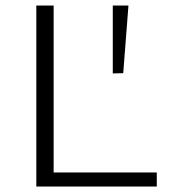

<svg xmlns="http://www.w3.org/2000/svg" viewBox="-20 -678 614 698"><path d="M550 -51V0H112V-658H175V-51ZM390 -411V-658H447L428 -412Z"/></svg>

Font: Ysabeau Semilight
Style: Regular
Weight: 300
Designer: Christian Thalmann (Catharsis Fonts)
Version: Version 0.003